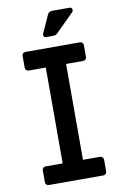

<svg xmlns="http://www.w3.org/2000/svg" viewBox="-98 -951 642 1006"><g transform="rotate(-10 223.5 -448.0)"><path d="M78 0Q70 0 65 -5.5Q60 -11 60 -18V-80Q60 -88 65 -93.5Q70 -99 78 -99H169V-609H78Q70 -609 65 -614.5Q60 -620 60 -628V-690Q60 -698 65 -703Q70 -708 78 -708H368Q376 -708 381 -703Q386 -698 386 -690V-628Q386 -620 381 -614.5Q376 -609 368 -609H277V-99H368Q376 -99 381 -93.5Q386 -88 386 -81V-19Q386 -11 381 -5.5Q376 0 368 0ZM199 -766Q191 -766 187 -772Q183 -778 186 -786L229 -881Q231 -887 237.5 -891.5Q244 -896 251 -896H346Q360 -896 360 -881Q360 -875 356 -871L260 -776Q256 -771 250 -768.5Q244 -766 237 -766Z"/></g></svg>

Font: Miriam Libre SemiBold
Style: Regular
Weight: 600
Version: Version 2.000